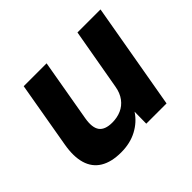

<svg xmlns="http://www.w3.org/2000/svg" viewBox="-123 -696 884 884"><g transform="rotate(-45 318.5 -254.5)"><path d="M217 12Q154 12 114.5 -12Q75 -36 61 -83Q47 -130 59 -198L115 -521H264L211 -216Q202 -163 220 -138.5Q238 -114 285 -114Q317 -114 343.5 -125.5Q370 -137 388 -161Q406 -185 412 -220L465 -521H615L524 0H392L393 -77Q366 -36 321 -12Q276 12 217 12Z"/></g></svg>

Font: DM Sans 10pt Black
Style: Italic
Weight: 900
Italic angle: -10°
Version: Version 4.004;gftools[0.9.30]